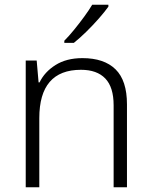

<svg xmlns="http://www.w3.org/2000/svg" viewBox="-20 -879 636 806"><path d="M326 -635Q417 -635 465 -588Q513 -541 513 -441V-93H457V-437Q457 -513 422 -549.5Q387 -586 320 -586Q145 -586 145 -383V-93H88V-625H134L142 -533H146Q167 -577 213 -606Q259 -635 326 -635ZM435 -851Q420 -830 395.5 -802Q371 -774 343 -746.5Q315 -719 290 -699H250V-708Q269 -727 291 -754Q313 -781 333.5 -809Q354 -837 367 -859H435Z"/></svg>

Font: Noto Sans Kannada UI Light
Style: Regular
Weight: 300
Designer: Jelle Bosma - Monotype Design Team
Foundry: Monotype Imaging Inc.
Version: Version 2.005; ttfautohint (v1.8.4.7-5d5b)